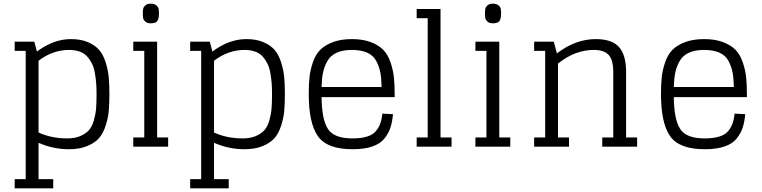

<svg xmlns="http://www.w3.org/2000/svg" viewBox="-20 -799 4149 1046"><path d="M167 -572H120H60V-522H120V177H60V227H270V177H190V-21Q270 14 356 14Q413 14 454.5 -3Q496 -20 519 -46Q542 -72 555.5 -114Q569 -156 572.5 -194.5Q576 -233 576 -286Q576 -339 572.5 -377.5Q569 -416 556 -458Q543 -500 521 -526Q499 -552 460 -569Q421 -586 366 -586Q272 -586 181 -518ZM356 -527Q389 -527 414 -518Q439 -509 455 -491Q471 -473 481.5 -451.5Q492 -430 497 -400.5Q502 -371 504 -345.5Q506 -320 506 -286Q506 -240 503.5 -208.5Q501 -177 491.5 -143.5Q482 -110 465 -90.5Q448 -71 418 -58Q388 -45 346 -45Q260 -45 190 -77V-468Q267 -527 356 -527Z M706 -522H766V-50H706V0H896V-50H836V-572H706ZM801 -672Q830 -672 838 -686Q846 -700 846 -725Q846 -742 844 -751.5Q842 -761 831.5 -770Q821 -779 801 -779Q782 -779 772 -770Q762 -761 760 -751.5Q758 -742 758 -725Q758 -709 760 -699.5Q762 -690 772 -681Q782 -672 801 -672Z M1123 -572H1076H1016V-522H1076V177H1016V227H1226V177H1146V-21Q1226 14 1312 14Q1369 14 1410.5 -3Q1452 -20 1475 -46Q1498 -72 1511.5 -114Q1525 -156 1528.5 -194.5Q1532 -233 1532 -286Q1532 -339 1528.5 -377.5Q1525 -416 1512 -458Q1499 -500 1477 -526Q1455 -552 1416 -569Q1377 -586 1322 -586Q1228 -586 1137 -518ZM1312 -527Q1345 -527 1370 -518Q1395 -509 1411 -491Q1427 -473 1437.5 -451.5Q1448 -430 1453 -400.5Q1458 -371 1460 -345.5Q1462 -320 1462 -286Q1462 -240 1459.5 -208.5Q1457 -177 1447.5 -143.5Q1438 -110 1421 -90.5Q1404 -71 1374 -58Q1344 -45 1302 -45Q1216 -45 1146 -77V-468Q1223 -527 1312 -527Z M1901 14Q1965 14 2008.5 -1Q2052 -16 2074.5 -44.5Q2097 -73 2107 -103.5Q2117 -134 2121 -177L2063 -180Q2057 -114 2023 -79.5Q1989 -45 1899 -45Q1800 -45 1766.5 -96.5Q1733 -148 1732 -270H2130V-286Q2130 -339 2126 -377.5Q2122 -416 2108 -458Q2094 -500 2069.5 -526Q2045 -552 2001.5 -569Q1958 -586 1897 -586Q1836 -586 1792 -569Q1748 -552 1723 -526Q1698 -500 1684 -458Q1670 -416 1666 -377.5Q1662 -339 1662 -286Q1662 -129 1711.5 -57.5Q1761 14 1901 14ZM1896 -527Q1947 -527 1980.5 -512Q2014 -497 2030 -466.5Q2046 -436 2052 -404Q2058 -372 2059 -325H1732Q1733 -370 1739.5 -402Q1746 -434 1762.5 -464.5Q1779 -495 1812.5 -511Q1846 -527 1896 -527Z M2250 -700H2310V-50H2250V0H2440V-50H2380V-750H2250Z M2570 -522H2630V-50H2570V0H2760V-50H2700V-572H2570ZM2665 -672Q2694 -672 2702 -686Q2710 -700 2710 -725Q2710 -742 2708 -751.5Q2706 -761 2695.5 -770Q2685 -779 2665 -779Q2646 -779 2636 -770Q2626 -761 2624 -751.5Q2622 -742 2622 -725Q2622 -709 2624 -699.5Q2626 -690 2636 -681Q2646 -672 2665 -672Z M2890 -522H2950V-50H2890V0H3080V-50H3020V-453Q3113 -527 3215 -527Q3272 -527 3296.5 -499Q3321 -471 3321 -408V-50H3261V0H3451V-50H3391V-407Q3391 -499 3352.5 -542.5Q3314 -586 3226 -586Q3115 -586 3014 -508L2997 -572H2890Z M3820 14Q3884 14 3927.5 -1Q3971 -16 3993.5 -44.5Q4016 -73 4026 -103.5Q4036 -134 4040 -177L3982 -180Q3976 -114 3942 -79.5Q3908 -45 3818 -45Q3719 -45 3685.5 -96.5Q3652 -148 3651 -270H4049V-286Q4049 -339 4045 -377.5Q4041 -416 4027 -458Q4013 -500 3988.5 -526Q3964 -552 3920.5 -569Q3877 -586 3816 -586Q3755 -586 3711 -569Q3667 -552 3642 -526Q3617 -500 3603 -458Q3589 -416 3585 -377.5Q3581 -339 3581 -286Q3581 -129 3630.5 -57.5Q3680 14 3820 14ZM3815 -527Q3866 -527 3899.5 -512Q3933 -497 3949 -466.5Q3965 -436 3971 -404Q3977 -372 3978 -325H3651Q3652 -370 3658.5 -402Q3665 -434 3681.5 -464.5Q3698 -495 3731.5 -511Q3765 -527 3815 -527Z"/></svg>

Font: Glegoo
Style: Regular
Weight: 400
Version: Version 2.0.1; ttfautohint (v0.9) -r 48 -G 60